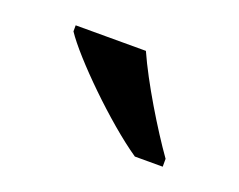

<svg xmlns="http://www.w3.org/2000/svg" viewBox="-44 -835 371 298"><g transform="rotate(20 141.0 -686.0)"><path d="M196 -606H242V-619C215 -657 176 -721 156 -766H40V-756C63 -721 143 -642 196 -606Z"/></g></svg>

Font: Noto Serif Bengali SemiCondensed
Style: Regular
Weight: 400
Width: 4
Designer: Juan Bruce, Universal Thirst, Indian Type Foundry and the Monotype Design Team.
Foundry: Monotype Imaging Inc.
Version: Version 2.003